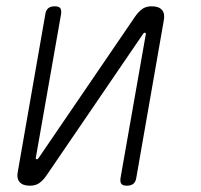

<svg xmlns="http://www.w3.org/2000/svg" viewBox="-20 -580 640 610"><path d="M37 -37 124 -535Q126 -548 133.5 -554Q141 -560 154 -560Q167 -560 171.5 -554Q176 -548 174 -535L94 -80Q93 -77 94 -75.5Q95 -74 97 -74Q99 -74 100.5 -75.5Q102 -77 104 -80L409 -527Q420 -543 432 -551.5Q444 -560 462 -560Q485 -560 495 -548Q505 -536 500 -513L413 -15Q411 -2 403.5 4Q396 10 383 10Q370 10 365.5 4Q361 -2 363 -15L443 -470Q444 -473 443 -474.5Q442 -476 440 -476Q438 -476 436.5 -474.5Q435 -473 433 -470L128 -23Q117 -7 105 1.5Q93 10 75 10Q52 10 42 -2Q32 -14 37 -37Z"/></svg>

Font: Maple Mono Thin
Style: Italic
Weight: 250
Italic angle: -10°
Monospace: yes
Designer: subframe7536
Version: Version 7.000